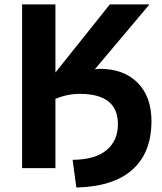

<svg xmlns="http://www.w3.org/2000/svg" viewBox="-20 -752 728 861"><path d="M228.5 -426.8 472.7 -732.4H650.4L405.3 -441.4Q417 -442.4 426.8 -443.4Q535.2 -443.4 597.2 -380.9Q659.2 -318.4 659.2 -209Q659.2 -67.4 573.7 8.8Q488.3 85 322.3 88.9L305.7 -35.2Q406.2 -36.1 457.5 -78.6Q508.8 -121.1 508.8 -195.3Q508.8 -331.1 337.9 -331.1Q282.2 -331.1 228.5 -308.6V2H79.1V-732.4H228.5Z"/></svg>

Font: Nasu
Style: Bold
Weight: 700
Designer: Ryoko NISHIZUKA (kana &amp; ideographs); Paul D. Hunt (Latin, Greek &amp; Cyrillic); Wenlong ZHANG (bopomofo); Sandoll C
Version: Version 2014.1215